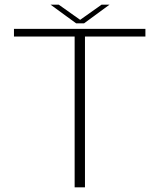

<svg xmlns="http://www.w3.org/2000/svg" viewBox="-20 -798 686 818"><path d="M298 0H342V-642.5H599.5V-675H39.5V-642.5H298ZM304.5 -698.5H338L446.5 -778H412.5L321.5 -713.5L230.5 -778H195.5Z"/></svg>

Font: Anybody SemiExpanded ExtraLight
Style: Regular
Weight: 250
Width: 6
Version: Version 1.113;gftools[0.9.25]